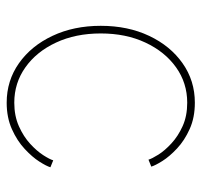

<svg xmlns="http://www.w3.org/2000/svg" viewBox="-34 -552 595 566"><g transform="rotate(90 263.0 -269.5)"><path d="M283.2 7.8Q218.3 7.8 167 -28.3Q115.7 -64.5 86.2 -127.2Q56.6 -189.9 56.6 -269.5Q56.6 -349.6 86.2 -412.1Q115.7 -474.6 167 -510.7Q218.3 -546.9 283.2 -546.9Q327.1 -546.9 360.8 -531.7Q394.5 -516.6 418.2 -494.4Q441.9 -472.2 455.1 -451.2Q468.3 -430.2 471.7 -418.5L451.2 -410.2Q448.2 -420.4 436.3 -439.5Q424.3 -458.5 403.1 -478Q381.8 -497.6 352.1 -511Q322.3 -524.4 283.2 -524.4Q225.1 -524.4 179 -491.5Q132.8 -458.5 106 -401.1Q79.1 -343.8 79.1 -269.5Q79.1 -195.3 106 -137.7Q132.8 -80.1 179 -47.4Q225.1 -14.6 283.2 -14.6Q322.3 -14.6 352.8 -28.3Q383.3 -42 404.5 -61.5Q425.8 -81.1 438 -100.1Q450.2 -119.1 453.1 -129.4L473.6 -121.1Q470.2 -109.4 456.8 -88.4Q443.4 -67.4 419.4 -45.2Q395.5 -22.9 361.3 -7.6Q327.1 7.8 283.2 7.8Z"/></g></svg>

Font: Inter 18pt Thin
Style: Regular
Weight: 250
Designer: Rasmus Andersson
Foundry: rsms
Version: Version 4.001;git-66647c0bb